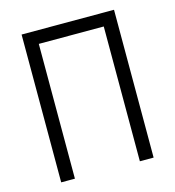

<svg xmlns="http://www.w3.org/2000/svg" viewBox="-104 -782 794 870"><g transform="rotate(-15 293.0 -346.5)"><path d="M445.3 0H509.8V-693.4H76.2V0H140.6V-632.3H445.3Z"/></g></svg>

Font: Cascadia Code Light
Style: Regular
Weight: 300
Monospace: yes
Designer: Aaron Bell
Foundry: Saja Typeworks
Version: Version 2404.023